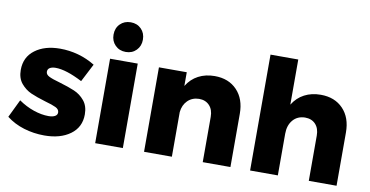

<svg xmlns="http://www.w3.org/2000/svg" viewBox="-76 -997 2334 1211"><g transform="rotate(10 1091.0 -391.0)"><path d="M256.8 -424.8Q233.9 -424.8 220 -416.5Q206.1 -408.2 206.1 -391.1Q206.1 -373 228 -362.1Q250 -351.1 297.9 -337.9Q356 -320.8 394.5 -304.4Q433.1 -288.1 460.9 -254.6Q488.8 -221.2 488.8 -167Q488.8 -85 425.3 -38.6Q361.8 7.8 259.8 7.8Q190.9 7.8 127.9 -11.5Q64.9 -30.8 16.1 -68.8L71.8 -184.1Q117.7 -151.9 168.5 -134.5Q219.2 -117.2 264.2 -117.2Q290 -117.2 305.4 -125.5Q320.8 -133.8 320.8 -149.9Q320.8 -169.9 298.3 -180.9Q275.9 -191.9 228 -205.1Q170.9 -222.2 134 -238.5Q97.2 -254.9 69.6 -287.8Q42 -320.8 42 -374Q42 -456.1 104 -502.4Q166 -548.8 264.2 -548.8Q323.2 -548.8 380.6 -533Q438 -517.1 488.8 -485.8L429.2 -370.1Q323.7 -424.8 256.8 -424.8Z M579.6 0ZM584.5 -541H761.7V0H584.5ZM767.6 -694.8Q767.6 -653.8 741.2 -627Q714.8 -600.1 673.8 -600.1Q632.8 -600.1 606.2 -627Q579.6 -653.8 579.6 -694.8Q579.6 -736.8 606.2 -763.4Q632.8 -790 673.8 -790Q714.8 -790 741.2 -763.4Q767.6 -736.8 767.6 -694.8Z M1450.7 -340.8V0H1273.4V-290Q1273.4 -335.9 1248.5 -362.5Q1223.6 -389.2 1181.6 -389.2Q1137.7 -388.2 1109.1 -360.1Q1080.6 -332 1075.7 -286.1V0H897.5V-541H1075.7V-453.1Q1104.5 -500 1150.1 -523.9Q1195.8 -547.9 1254.4 -547.9Q1343.8 -547.9 1397.2 -491.9Q1450.7 -436 1450.7 -340.8Z M2130.4 -340.8V0H1952.6V-290Q1952.6 -335.9 1928 -362.5Q1903.3 -389.2 1860.4 -389.2Q1811.5 -388.2 1783 -354.5Q1754.4 -320.8 1754.4 -267.1V0H1576.7V-742.2H1754.4V-453.1Q1783.2 -500 1828.9 -523.9Q1874.5 -547.9 1933.6 -547.9Q2023.4 -547.9 2076.9 -491.9Q2130.4 -436 2130.4 -340.8Z"/></g></svg>

Font: Argentum Sans
Style: Bold
Weight: 700
Designer: Julieta Ulanovsky (Modified by Cristiano Sobral)
Foundry: Julieta Ulanovsky
Version: Version 1.000; ttfautohint (v1.5.65-e2d9)